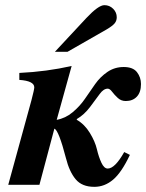

<svg xmlns="http://www.w3.org/2000/svg" viewBox="-20 -717 567 745"><path d="M193 -516 315 -647Q362 -697 385 -697Q405 -697 419 -683Q433 -669 433 -650Q433 -636 424.5 -626Q416 -616 394 -603L242 -516ZM258 -461 200 -252Q234 -258 262 -281.5Q290 -305 309.5 -333.5Q329 -362 349 -390.5Q369 -419 397 -438Q425 -457 460 -457Q496 -457 511.5 -437Q527 -417 527 -391Q527 -359 511 -342Q495 -325 468 -325Q450 -325 437 -337Q424 -349 415 -361Q406 -373 398 -373Q382 -373 367 -352.5Q352 -332 329.5 -302Q307 -272 278 -255V-252Q308 -235 328.5 -201.5Q349 -168 356 -138Q363 -108 373.5 -85.5Q384 -63 398 -63Q426 -63 462 -127L484 -116Q452 -48 419 -20Q386 8 346 8Q298 8 273.5 -21.5Q249 -51 236 -103Q208 -211 191 -218L133 0H12L102 -328Q113 -370 113 -378Q113 -403 55 -407V-434Q161 -439 258 -461Z"/></svg>

Font: STIX MathJax Alphabets
Style: Bold Italic
Weight: 700
Italic angle: -16.33°
Designer: MicroPress Inc., with final additions and corrections provided by Coen Hoffman, Elsevier (retired)
Version: Version 1.1.1